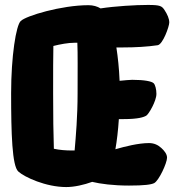

<svg xmlns="http://www.w3.org/2000/svg" viewBox="-20 -741 730 777"><path d="M633 -142C620 -154 604 -162 583 -162C540 -162 485 -148 447 -137C453 -171 458 -213 461 -259H480C540 -259 562 -267 572 -273C582 -279 613 -332 613 -361C613 -380 608 -398 602 -404C594 -412 564 -418 515 -418C504 -418 486 -416 464 -414C462 -464 457 -510 451 -549H476C529 -549 578 -552 618 -558C639 -561 665 -634 665 -650C665 -666 657 -683 646 -700C635 -717 628 -721 578 -721C529 -721 445 -716 387 -707C374 -715 357 -720 338 -720C229 -720 85 -677 64 -656C45 -639 25 -513 25 -364C25 -199 29 -70 54 -47C79 -24 166 16 248 16C281 16 320 7 353 -5C386 3 438 10 502 10C565 10 592 6 604 0C623 -10 656 -81 656 -103C656 -118 644 -132 633 -142ZM198 -139C196 -196 195 -273 195 -364C195 -450 195 -513 196 -555C224 -562 256 -568 282 -568H293C295 -522 294 -461 294 -364C294 -269 287 -190 282 -132H272C245 -132 221 -134 198 -139Z"/></svg>

Font: Manosque
Style: Regular
Weight: 400
Designer: Ariel Martín Pérez
Foundry: Ariel Martín Pérez
Version: Version 1.005;hotconv 1.0.109;makeotfexe 2.5.65596